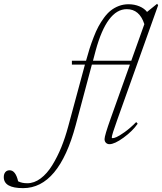

<svg xmlns="http://www.w3.org/2000/svg" viewBox="-307 -748 854 1013"><path d="M270.5 12.7Q259.3 12.7 252 5.4Q244.6 -2 244.6 -14.2Q244.6 -32.2 277.3 -124L378.4 -407.2H177.7L92.3 -87.4Q3.4 244.6 -185.1 244.6Q-287.1 244.6 -287.1 186.5Q-287.1 170.4 -279.1 160.4Q-271 150.4 -256.3 150.4Q-224.6 150.4 -211.4 208.5Q-191.4 218.8 -163.1 218.8Q-126.5 218.8 -92.5 193.4Q-58.6 168 -31.5 124Q-4.4 80.1 16.4 29.1Q37.1 -22 52.7 -80.1L134.8 -383.8Q135.7 -387.7 137.9 -395.5Q140.1 -403.3 141.1 -407.2H72.3V-427.7H147Q156.7 -463.4 165.5 -491Q174.3 -518.6 186.8 -551Q199.2 -583.5 211.9 -607.2Q224.6 -630.9 241.7 -654.3Q258.8 -677.7 277.6 -692.6Q296.4 -707.5 320.3 -716.6Q344.2 -725.6 371.1 -725.6Q402.3 -725.6 428.5 -714.6Q454.6 -703.6 468.8 -685.1L522 -728L527.3 -720.2L312 -116.7Q282.7 -35.2 282.7 -22.9Q282.7 -19 287.1 -19Q293.9 -19 307.6 -24.7Q321.3 -30.3 350.6 -51Q379.9 -71.8 411.6 -104L419.4 -95.2Q391.6 -55.7 344.5 -21.5Q297.4 12.7 270.5 12.7ZM197.8 -481.4 183.6 -427.7H385.7L454.6 -620.6Q429.2 -699.7 361.8 -699.7Q257.3 -699.7 197.8 -481.4Z"/></svg>

Font: Elstob ExtraLight
Style: Italic
Weight: 200
Italic angle: -20°
Designer: Peter S. Baker
Version: Version 1.015